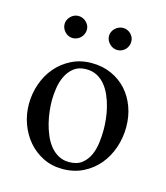

<svg xmlns="http://www.w3.org/2000/svg" viewBox="-82 -549 542 626"><g transform="rotate(15 188.5 -236.0)"><path d="M351.1 -174.8Q351.1 -138.2 339.6 -104.5Q328.1 -70.8 306.6 -45.2Q285.2 -19.5 254.4 -4.2Q223.6 11.2 185.1 11.2Q148.4 11.2 118.9 -3.7Q89.4 -18.6 68.6 -43Q47.9 -67.4 36.4 -99.1Q24.9 -130.9 24.9 -165Q24.9 -200.7 36.4 -233.6Q47.9 -266.6 69.3 -291.7Q90.8 -316.9 121.1 -332Q151.4 -347.2 189 -347.2Q225.6 -347.2 255.6 -333.7Q285.6 -320.3 306.9 -296.9Q328.1 -273.4 339.6 -241.9Q351.1 -210.4 351.1 -174.8ZM282.2 -146Q282.2 -162.1 280.3 -181.6Q278.3 -201.2 273.4 -220.9Q268.6 -240.7 260.7 -259Q252.9 -277.3 241.2 -291.7Q229.5 -306.2 213.6 -314.7Q197.8 -323.2 176.8 -323.2Q151.9 -323.2 135.7 -310.8Q119.6 -298.3 110.4 -279.5Q101.1 -260.7 97.7 -238.3Q94.2 -215.8 94.2 -195.8Q94.2 -179.7 96.4 -160.2Q98.6 -140.6 103.5 -120.6Q108.4 -100.6 116.5 -81.8Q124.5 -63 136.2 -48.3Q147.9 -33.7 163.8 -24.9Q179.7 -16.1 200.2 -16.1Q226.6 -16.1 242.7 -28.6Q258.8 -41 267.6 -60.3Q276.4 -79.6 279.3 -102.5Q282.2 -125.5 282.2 -146ZM294.9 -447.8Q294.9 -439.9 292 -432.9Q289.1 -425.8 283.9 -420.7Q278.8 -415.5 272 -412.6Q265.1 -409.7 257.8 -409.7Q242.7 -409.7 231.2 -421.1Q219.7 -432.6 219.7 -447.8Q219.7 -455.1 222.9 -461.7Q226.1 -468.3 231.4 -473.4Q236.8 -478.5 243.7 -481.4Q250.5 -484.4 257.8 -484.4Q272.9 -484.4 283.9 -473.6Q294.9 -462.9 294.9 -447.8ZM145 -447.8Q145 -439.9 141.8 -432.9Q138.7 -425.8 133.5 -420.7Q128.4 -415.5 121.3 -412.6Q114.3 -409.7 106.9 -409.7Q91.8 -409.7 80.8 -421.1Q69.8 -432.6 69.8 -447.8Q69.8 -455.1 73 -461.7Q76.2 -468.3 81.3 -473.4Q86.4 -478.5 93 -481.4Q99.6 -484.4 106.9 -484.4Q122.1 -484.4 133.5 -473.6Q145 -462.9 145 -447.8Z"/></g></svg>

Font: Scheherazade Urdu
Style: Regular
Weight: 400
Designer: SIL International
Foundry: SIL International
Version: Version 1.005 (build 117/117)